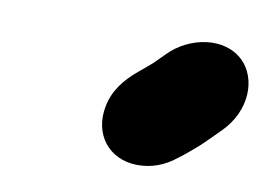

<svg xmlns="http://www.w3.org/2000/svg" viewBox="-44 -919 569 410"><g transform="rotate(10 240.0 -713.5)"><path d="M273.9 -570.5C305.2 -570.2 333.6 -580.7 359.2 -602L367.4 -608L386.6 -624C405.1 -639.4 412.8 -648.3 429.8 -665L439.8 -675C490.2 -725.2 490.7 -795.9 453.5 -831.5C411.8 -871.4 337.3 -858.8 293.5 -814L283.5 -804C272.6 -792.8 270.3 -790.5 258.9 -781L242.1 -767C214.2 -743.7 193.4 -718.2 186.3 -682.5C173.9 -620.4 212.3 -571.2 273.9 -570.5Z"/></g></svg>

Font: Smoothie
Style: BlkIt
Weight: 900
Foundry: Cannot Into Space Fonts
Version: Version 0.8